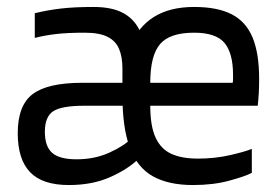

<svg xmlns="http://www.w3.org/2000/svg" viewBox="-20 -524 806 552"><path d="M538 -430Q468 -430 440 -397Q412 -364 412 -286H649Q650 -291 650 -297Q650 -303 650 -309Q650 -371 625.5 -400.5Q601 -430 538 -430ZM704 -27Q685 -17 639 -4.5Q593 8 535 8Q464 8 419 -17.5Q374 -43 353 -100Q332 -157 332 -250Q332 -333 354 -389.5Q376 -446 422 -475Q468 -504 538 -504Q605 -504 646 -483Q687 -462 706 -416.5Q725 -371 725 -298Q725 -274 724 -256.5Q723 -239 721 -220H412Q412 -161 427.5 -128Q443 -95 473 -81.5Q503 -68 549 -68Q598 -68 641.5 -78Q685 -88 704 -96ZM31 -141Q31 -221 74 -253.5Q117 -286 217 -286Q252 -286 284.5 -286Q317 -286 346 -286V-220Q316 -220 285 -220Q254 -220 222 -220Q158 -220 133.5 -204.5Q109 -189 109 -145Q109 -103 130 -84.5Q151 -66 200 -66Q252 -66 294 -85Q336 -104 358 -126L378 -67Q347 -37 296 -14.5Q245 8 178 8Q102 8 66.5 -29Q31 -66 31 -141ZM400 -335 332 -237V-327Q332 -360 322.5 -383Q313 -406 289.5 -418Q266 -430 224 -430Q173 -430 140 -426Q107 -422 80 -415V-486Q117 -495 155.5 -499.5Q194 -504 249 -504Q304 -504 337 -485Q370 -466 385 -428.5Q400 -391 400 -335Z"/></svg>

Font: Blinker
Style: Regular
Weight: 400
Designer: Juergen Huber
Foundry: supertype
Version: 1.017